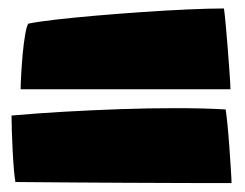

<svg xmlns="http://www.w3.org/2000/svg" viewBox="-20 -606 565 442"><path d="M45 -551.5Q66.5 -556 107.8 -560.8Q149 -565.5 200.8 -570Q252.5 -574.5 307 -578.2Q361.5 -582 411 -584.2Q460.5 -586.5 495.5 -586.5Q497 -577.5 499.5 -550.8Q502 -524 504.5 -492Q507 -460 508.8 -434Q510.5 -408 510.5 -400.5H27.5Q27.5 -412.5 28.8 -434.8Q30 -457 32.2 -481.5Q34.5 -506 37.8 -525.5Q41 -545 45 -551.5ZM6.5 -340Q62.5 -345 127.5 -348.8Q192.5 -352.5 258.5 -354.8Q324.5 -357 383.5 -357Q451 -357 499.5 -354Q501 -345 503.5 -320.8Q506 -296.5 508 -267.8Q510 -239 511.5 -215.5Q513 -192 513 -184.5Q496.5 -184.5 459.8 -184.5Q423 -184.5 374.2 -184.8Q325.5 -185 272 -185.2Q218.5 -185.5 168 -185.8Q117.5 -186 77.2 -186.5Q37 -187 15.5 -187Q14 -194 12.2 -213.5Q10.5 -233 9.2 -257.8Q8 -282.5 7.2 -305Q6.5 -327.5 6.5 -340Z"/></svg>

Font: Grandstander Black
Style: Regular
Weight: 900
Designer: Tyler Finck
Foundry: Etcetera Type Co
Version: Version 1.200; ttfautohint (v1.8.3)